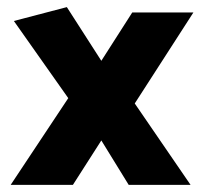

<svg xmlns="http://www.w3.org/2000/svg" viewBox="-20 -520 574 540"><path d="M185 0 265 -125 342 0H516L359 -229L524 -485H352L265 -349L168 -500L19 -461L172 -244L10 0Z"/></svg>

Font: Catamaran ExtraBold
Style: Regular
Weight: 800
Designer: Pria Ravichandran
Version: Version 2.000